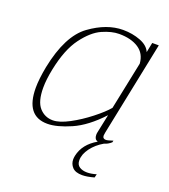

<svg xmlns="http://www.w3.org/2000/svg" viewBox="-122 -569 726 824"><g transform="rotate(20 241.5 -157.0)"><path d="M376 -26Q376 -11 391 -11Q399 -11 423 -19L421 -11Q407 2 389 7Q356 26 335 54Q314 82 314 110Q314 130 328 139Q342 148 363 148Q381 148 405 141L401 157Q369 166 347 166Q316 166 302 151Q288 136 288 115Q288 108 290 98Q302 42 361 8Q345 3 345 -17Q345 -24 346 -28L364 -114Q300 -45 237 -17.5Q174 10 131 10Q32 10 32 -119Q32 -158 43 -216Q74 -370 150 -425Q226 -480 300 -480Q343 -480 379.5 -466Q416 -452 427 -425L436 -470H466L378 -40Q376 -30 376 -26ZM371 -150 416 -368Q413 -413 379 -435.5Q345 -458 290 -458Q256 -458 214 -439.5Q172 -421 132 -367.5Q92 -314 72 -216Q62 -167 62 -130Q62 -67 86.5 -39.5Q111 -12 148 -12Q178 -12 222 -35.5Q266 -59 308 -92Q350 -125 371 -150Z"/></g></svg>

Font: Taviraj Thin
Style: Italic
Weight: 250
Italic angle: -12°
Designer: Katatrad Team
Foundry: CadsonDemak
Version: Version 1.001